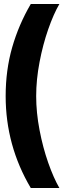

<svg xmlns="http://www.w3.org/2000/svg" viewBox="-20 -823 328 977"><path d="M136.7 -802.7H282.2Q252.4 -751.5 225.3 -673.8Q198.2 -596.2 181.2 -506.8Q164.1 -417.5 164.1 -334Q164.1 -250.5 181.2 -161.4Q198.2 -72.3 225.3 4.9Q252.4 82 282.2 133.8H136.7Q8.8 -82 8.8 -334Q8.8 -466.3 42 -582Q75.2 -697.8 136.7 -802.7Z"/></svg>

Font: Pretendard GOV Black
Style: Regular
Weight: 900
Designer: Base glyphs from Inter by Rasmus Andersson; Hangeul glyphs from Noto Sans CJK(Source Han Sans) by Jang Soo-young and Kan
Foundry: Kil Hyung-jin
Version: Version 1.309